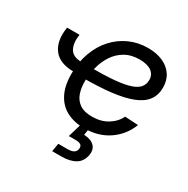

<svg xmlns="http://www.w3.org/2000/svg" viewBox="-167 -681 1009 1032"><g transform="rotate(30 338.0 -165.0)"><path d="M178.2 -223.6Q89.4 -223.6 52.2 -274.4Q15.1 -325.2 29.3 -411.1H106.4Q97.7 -356.4 116.5 -323Q135.3 -289.6 189.9 -289.6ZM378.4 11.7Q316.9 11.7 270.8 -12Q224.6 -35.6 199 -84.7Q173.3 -133.8 173.3 -208.5Q173.3 -280.3 195.1 -340.1Q216.8 -399.9 256.1 -443.4Q295.4 -486.8 348.1 -510.5Q400.9 -534.2 461.9 -534.2Q514.6 -534.2 554 -516.8Q593.3 -499.5 615.2 -467Q637.2 -434.6 637.2 -389.2Q637.2 -342.3 612.8 -309.8Q588.4 -277.3 538.6 -257.6Q488.8 -237.8 413.1 -228.8Q337.4 -219.7 234.4 -219.7L246.1 -289.1Q335.4 -289.1 394.8 -294.7Q454.1 -300.3 488.8 -312.3Q523.4 -324.2 538.1 -343.3Q552.7 -362.3 552.7 -388.7Q552.7 -420.9 527.1 -439.5Q501.5 -458 453.6 -458Q401.4 -458 363.8 -436Q326.2 -414.1 302.2 -377.4Q278.3 -340.8 267.1 -295.9Q255.9 -251 255.9 -204.6Q255.9 -168 267.1 -135.5Q278.3 -103 306.2 -83.3Q334 -63.5 383.3 -63.5Q439 -63.5 479.5 -88.4Q520 -113.3 538.6 -152.8L621.1 -147.9Q593.8 -76.2 530.3 -32.2Q466.8 11.7 378.4 11.7ZM292 204.1 300.3 153.3H357.4Q382.3 153.3 395.5 145.5Q408.7 137.7 411.1 121.1Q413.6 104.5 403.6 96.7Q393.6 88.9 368.2 88.9H328.6L361.8 -23.4H407.2L403.3 0L396.5 42Q439.5 43.9 460.4 64.5Q481.4 85 475.6 120.6Q468.3 164.1 435.3 184.1Q402.3 204.1 349.1 204.1Z"/></g></svg>

Font: Inter 28pt
Style: Italic
Weight: 400
Italic angle: -9.3988°
Designer: Rasmus Andersson
Foundry: rsms
Version: Version 4.001;git-66647c0bb